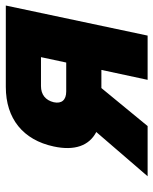

<svg xmlns="http://www.w3.org/2000/svg" viewBox="48 -588 540 677"><g transform="rotate(-90 318.5 -250.0)"><path d="M637 -500H350C238 -500 163 -439 140 -331C124 -257 143 -206 191 -181L35 0H212L346 -163H410L375 0H531ZM296 -331C303 -360 323 -376 353 -376H455L436 -287H334C304 -287 290 -303 296 -331Z"/></g></svg>

Font: LT Wave Mono Black
Style: Italic
Weight: 900
Designer: Daniel Lyons
Version: Version 2.5 (Glyphs App)